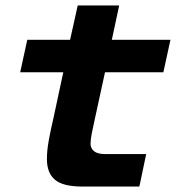

<svg xmlns="http://www.w3.org/2000/svg" viewBox="-20 -684 645 704"><path d="M281 0Q211 0 181.5 -25Q152 -50 152 -101Q152 -132 159 -170.5Q166 -209 176 -251L212 -419H54L80 -538H237L265 -664H417L390 -538H605L579 -419H365L328 -249Q321 -218 316.5 -195Q312 -172 312 -157Q312 -140 325 -129.5Q338 -119 366 -119H516L491 0Z"/></svg>

Font: Geist Mono ExtraBold
Style: Italic
Weight: 800
Italic angle: -12°
Monospace: yes
Designer: Basement.studio, Andrés Briganti, Mateo Zaragoza
Foundry: Basement.studio, Vercel, Andrés Briganti, Guido Ferreyra, Mateo Zaragoza
Version: Version 1.500; ttfautohint (v1.8.4.7-5d5b)